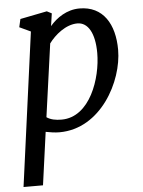

<svg xmlns="http://www.w3.org/2000/svg" viewBox="-56 -613 679 912"><g transform="rotate(-5 283.0 -157.0)"><path d="M146.5 2C168 6.3 190.9 9.8 211.9 9.8C409.7 9.8 523.4 -206.5 523.4 -356.4C523.4 -478.5 470.2 -567.9 357.4 -567.9C296.9 -567.9 247.6 -533.7 215.8 -496.1L224.6 -556.2L201.7 -567.9L73.7 -542.5L64.9 -503.9L118.2 -479L19 253.9H111.8ZM156.2 -66.9 204.6 -414.6C232.9 -453.1 285.6 -498 341.3 -498C391.6 -498 423.3 -444.8 423.3 -349.6C423.3 -231 363.3 -49.3 227.1 -49.3C199.7 -49.3 175.3 -53.7 156.2 -66.9Z"/></g></svg>

Font: Merriweather
Style: Italic
Weight: 400
Italic angle: -7.5°
Designer: Eben Sorkin
Foundry: Eben Sorkin
Version: Version 1.001